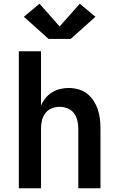

<svg xmlns="http://www.w3.org/2000/svg" viewBox="-20 -1010 640 1030"><path d="M81 0V-735H200V-444Q209 -465 224 -483.5Q239 -502 259 -514.5Q279 -527 302 -532.5Q325 -538 348 -538Q374 -538 400 -531Q426 -524 446.5 -508Q467 -492 481.5 -470Q496 -448 504.5 -423Q513 -398 516 -372Q519 -346 519 -320V0H400V-320Q400 -342 395 -363.5Q390 -385 377 -402.5Q364 -420 343 -428.5Q322 -437 300 -437Q278 -437 257 -428.5Q236 -420 223 -402.5Q210 -385 205 -363.5Q200 -342 200 -320V0ZM359 -801H241L108 -920L192 -990L300 -868L408 -990L492 -920Z"/></svg>

Font: Iosevka Curly Extended
Style: Bold
Weight: 700
Width: 7
Monospace: yes
Designer: Belleve Invis
Foundry: Belleve Invis
Version: Version 11.1.0; ttfautohint (v1.8.3)